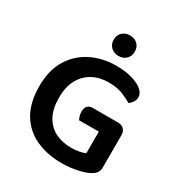

<svg xmlns="http://www.w3.org/2000/svg" viewBox="-190 -947 1032 1096"><g transform="rotate(30 325.5 -398.5)"><path d="M591 -295V-83Q591 -59 580.5 -45Q570 -31 547 -19Q521 -5 472.5 5Q424 15 375 15Q280 15 205.5 -18.5Q131 -52 88 -122.5Q45 -193 45 -303Q45 -409 89 -480Q133 -551 206.5 -587Q280 -623 369 -623Q429 -623 473.5 -610Q518 -597 542.5 -576Q567 -555 567 -530Q567 -511 556.5 -496Q546 -481 533 -473Q506 -490 469 -504.5Q432 -519 378 -519Q320 -519 273.5 -494Q227 -469 201 -420.5Q175 -372 175 -303Q175 -229 201 -181.5Q227 -134 273 -111Q319 -88 377 -88Q406 -88 430.5 -93Q455 -98 469 -105V-247H339Q335 -254 330.5 -267.5Q326 -281 326 -295Q326 -322 338 -334.5Q350 -347 371 -347H539Q562 -347 576.5 -333Q591 -319 591 -295ZM419 -744Q419 -715 399.5 -696Q380 -677 349 -677Q319 -677 299.5 -696Q280 -715 280 -744Q280 -774 299 -793Q318 -812 349 -812Q381 -812 400 -793Q419 -774 419 -744Z"/></g></svg>

Font: Baloo Bhaijaan 2 SemiBold
Style: Regular
Weight: 600
Designer: Sanskriti Dholi, Noopur Datye and Ek Type
Foundry: Ek Type
Version: Version 1.700